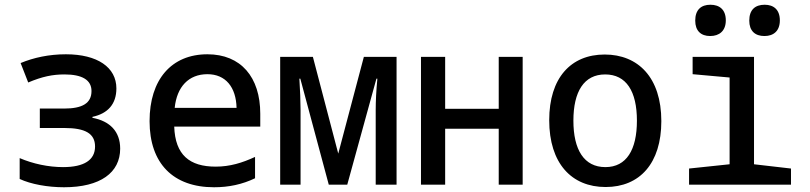

<svg xmlns="http://www.w3.org/2000/svg" viewBox="-20 -779 3418 810"><path d="M250 11C404 11 487 -51 487 -152C487 -224 444 -268 370 -282V-286C435 -300 471 -340 471 -406C471 -495 391 -550 258 -550C187 -550 122 -536 67 -513L99 -431C158 -456 202 -465 252 -465C326 -465 366 -442 366 -395C366 -343 327 -321 250 -321H148V-239H252C339 -239 381 -216 381 -161C381 -104 335 -74 246 -74C184 -74 119 -88 63 -112V-24C110 -2 181 11 250 11Z M883 11C945 11 1002 -1 1056 -27V-117C1002 -92 950 -76 890 -76C780 -76 719 -125 715 -245H1078V-299C1078 -454 996 -550 855 -550C703 -550 611 -443 611 -268C611 -89 711 11 883 11ZM717 -324C726 -413 776 -466 855 -466C932 -466 976 -411 978 -324Z M1162 0H1248V-315C1248 -351 1246 -399 1243 -447H1247L1367 0H1445L1568 -447H1572C1567 -396 1565 -350 1565 -315V0H1653V-539H1515L1407 -131L1300 -539H1162Z M1756 0H1858V-236H2084V0H2185V-539H2084V-320H1858V-539H1756Z M2535 10C2679 10 2770 -90 2770 -268C2770 -452 2672 -549 2531 -549C2388 -549 2297 -450 2297 -272C2297 -90 2391 10 2535 10ZM2534 -74C2444 -74 2399 -147 2399 -270C2399 -393 2444 -465 2533 -465C2622 -465 2667 -394 2667 -270C2667 -147 2623 -74 2534 -74Z M2976 -627C3015 -627 3042 -649 3042 -693C3042 -738 3016 -759 2977 -759C2938 -759 2913 -738 2913 -692C2913 -649 2937 -627 2976 -627ZM3205 -627C3244 -627 3270 -649 3270 -693C3270 -738 3244 -759 3206 -759C3166 -759 3141 -738 3141 -692C3141 -649 3165 -627 3205 -627ZM2887 0H3317V-68L3161 -86V-539H2902V-466L3058 -452V-86L2887 -68Z"/></svg>

Font: Noto Sans Mono SemiCondensed Medium
Style: Regular
Weight: 500
Width: 4
Designer: Monotype Design Team
Foundry: Monotype Imaging Inc.
Version: Version 2.014